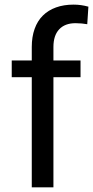

<svg xmlns="http://www.w3.org/2000/svg" viewBox="-20 -803 399 823"><path d="M116.2 0V-472.2H30.3V-543.9H116.2V-601.6Q116.2 -645 128.4 -679.2Q140.6 -713.4 163.8 -736.3Q187 -759.3 220.2 -771.2Q253.4 -783.2 295.4 -783.2Q327.6 -783.2 358.9 -774.4L354 -699.2Q343.3 -701.2 330.1 -702.4Q316.9 -703.6 303.7 -703.6Q258.3 -703.6 233.6 -677.2Q209 -650.9 209 -601.6V-543.9H325.2V-472.2H209V0Z"/></svg>

Font: Roboto2
Style: Regular
Weight: 400
Designer: Google
Foundry: Google
Version: Version 2.000981-w3; 2014; ttfautohint (v1.1) -l 5 -r 24 -G 